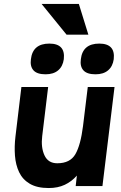

<svg xmlns="http://www.w3.org/2000/svg" viewBox="-20 -939 609 969"><path d="M378 -919 426 -764H316L190 -919ZM136 -640Q145 -719 229 -719Q311 -719 302 -640Q297 -604 273.5 -584Q250 -564 210 -564Q167 -564 149 -584Q131 -604 136 -640ZM388 -640Q397 -719 481 -719Q563 -719 554 -640Q549 -604 525.5 -584Q502 -564 462 -564Q419 -564 401 -584Q383 -604 388 -640ZM193 -252Q186 -195 204.5 -155Q223 -115 269 -115Q334 -115 360.5 -161Q387 -207 399 -303L423 -500H558L497 0H362L368 -53Q342 -23 307 -6.5Q272 10 226 10Q167 10 130.5 -11.5Q94 -33 76.5 -70Q59 -107 55.5 -153.5Q52 -200 58 -250L88 -500H223Z"/></svg>

Font: Haskoy ExtraBold
Style: Italic
Weight: 800
Designer: Ertekin Erdin
Foundry: Ertekin Erdin
Version: Version 2.000; ttfautohint (v1.8.4.7-5d5b)